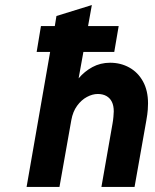

<svg xmlns="http://www.w3.org/2000/svg" viewBox="-20 -742 617 762"><path d="M85.5 0 179 -536H125.5L142.5 -638.5H197.5L204 -678.5L344.5 -722L329.5 -638.5H451L433.5 -536H311L292 -431Q315 -458.5 346.8 -475.8Q378.5 -493 417 -493Q459 -493 493.2 -474Q527.5 -455 547.5 -418.8Q567.5 -382.5 567.5 -331.5Q567.5 -323 566.5 -306.8Q565.5 -290.5 560.5 -262.5L514 0H382.5L426.5 -251Q429 -264.5 430.2 -279Q431.5 -293.5 431.5 -300Q431.5 -322.5 424 -337.8Q416.5 -353 402.2 -361Q388 -369 368 -369Q347 -369 325 -357.2Q303 -345.5 286 -322.2Q269 -299 263 -265L216 0Z"/></svg>

Font: Overpass ExtraBold
Style: Italic
Weight: 800
Italic angle: -10°
Designer: Delve Withrington, Dave Bailey, Thomas Jockin
Foundry: Delve Fonts LLC
Version: Version 4.000